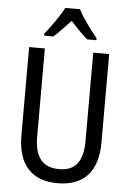

<svg xmlns="http://www.w3.org/2000/svg" viewBox="-62 -988 709 1044"><g transform="rotate(5 292.5 -466.5)"><path d="M332 -943H251C230 -900 186 -840 150 -794V-783H200C227 -806 259 -841 292 -876C324 -841 355 -808 385 -783H435V-794C400 -836 354 -898 332 -943ZM511 -232V-714H424V-232C424 -121 383 -67 294 -67C206 -67 160 -119 160 -231V-714H74V-232C74 -73 150 10 292 10C438 10 511 -75 511 -232Z"/></g></svg>

Font: Noto Sans Kannada Condensed
Style: Regular
Weight: 400
Width: 3
Designer: Jelle Bosma - Monotype Design Team
Foundry: Monotype Imaging Inc.
Version: Version 2.005